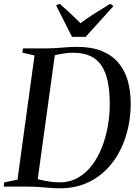

<svg xmlns="http://www.w3.org/2000/svg" viewBox="-33 -1003 732 1032"><path d="M90.5 -743H227.5Q267.5 -744 306.2 -747.5Q345 -751 382 -751Q460 -751 514.8 -728.5Q569.5 -706 603.8 -665.2Q638 -624.5 653.8 -569Q669.5 -513.5 669.5 -447Q669.5 -355.5 644.2 -273.2Q619 -191 570.2 -127.5Q521.5 -64 450.8 -27.5Q380 9 289.5 9Q264.5 9 243.5 7.5Q222.5 6 202.2 4.2Q182 2.5 160.8 1.2Q139.5 0 114 0H-13L-10.5 -22.5L61 -37.5L152.5 -705L87.5 -720ZM166.5 -16.5 144 -46.5Q165.5 -41.5 187.5 -36Q209.5 -30.5 234 -26.8Q258.5 -23 287.5 -23Q342.5 -23 386 -47.8Q429.5 -72.5 461.5 -114.8Q493.5 -157 514.8 -211Q536 -265 546.5 -325Q557 -385 557 -443.5Q557 -511.5 546.5 -563Q536 -614.5 513 -649.5Q490 -684.5 452.5 -702Q415 -719.5 360.5 -719.5Q338 -719.5 316.2 -716.5Q294.5 -713.5 276 -709.5Q257.5 -705.5 245.5 -702L264.5 -727ZM354 -805 268.5 -974 288 -983Q316.5 -957.5 344.5 -931.5Q372.5 -905.5 399.5 -878Q434 -904.5 474.2 -929.8Q514.5 -955 559 -982.5L577 -970.5L427.5 -805Z"/></svg>

Font: Merriweather 120pt
Style: Italic
Weight: 400
Italic angle: -7.8°
Version: Version 2.101